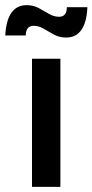

<svg xmlns="http://www.w3.org/2000/svg" viewBox="-70 -724 358 744"><path d="M54 0V-496.5H164V0ZM186 -578.5Q160 -578.5 139 -590Q118 -601.5 99 -612.8Q80 -624 60.5 -624Q30 -624 30 -586.5H-49.5Q-47 -643.5 -26.2 -673.8Q-5.5 -704 33 -704Q59 -704 80 -692.8Q101 -681.5 120 -670.2Q139 -659 158.5 -659Q189 -659 189 -696H268.5Q266.5 -639 245.8 -608.8Q225 -578.5 186 -578.5Z"/></svg>

Font: Cabin SemiCondensed SemiBold
Style: Regular
Weight: 600
Width: 4
Designer: Pablo Impallari
Foundry: Pablo Impallari. http://www.impallari.com Igino Marini. http://www.ikern.com
Version: Version 3.001